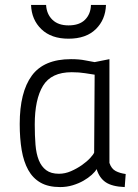

<svg xmlns="http://www.w3.org/2000/svg" viewBox="-20 -749 560 779"><path d="M167 -729Q169 -692 192.5 -669Q216 -646 258 -646Q302 -646 325 -669Q348 -692 349 -729H410Q408 -669 368.5 -630.5Q329 -592 258 -592Q188 -592 148 -630.5Q108 -669 106 -729ZM424 -88Q432 -64 449.5 -55Q467 -46 490 -43L486 10Q435 8 409 -9.5Q383 -27 372 -63Q366 -52 352 -39.5Q338 -27 319 -16Q300 -5 275.5 2.5Q251 10 224 10Q176 10 144.5 -8Q113 -26 94.5 -59.5Q76 -93 68 -140Q60 -187 60 -246Q60 -375 109 -442Q158 -509 268 -509Q302 -509 326 -504Q350 -499 364 -497L424 -509ZM219 -44Q244 -44 268 -54.5Q292 -65 312 -79Q332 -93 345.5 -107.5Q359 -122 362 -130L364 -446Q350 -448 325.5 -452Q301 -456 271 -456Q188 -456 154.5 -401Q121 -346 121 -244Q121 -199 124 -162Q127 -125 137.5 -99Q148 -73 167.5 -58.5Q187 -44 219 -44Z"/></svg>

Font: Panefresco 250wt
Style: Regular
Weight: 300
Version: Version 1.000